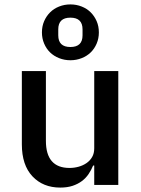

<svg xmlns="http://www.w3.org/2000/svg" viewBox="-20 -838 640 870"><path d="M170 -691Q170 -719 180 -742Q190 -765 207 -782Q224 -799 248 -808.5Q272 -818 299 -818Q326 -818 350 -808.5Q374 -799 391 -782Q408 -765 418 -742Q428 -719 428 -691Q428 -664 418 -640.5Q408 -617 391 -600.5Q374 -584 350 -574.5Q326 -565 299 -565Q272 -565 248 -574.5Q224 -584 207 -600.5Q190 -617 180 -640.5Q170 -664 170 -691ZM354 -678V-705Q354 -758 299 -758Q244 -758 244 -705V-678Q244 -625 299 -625Q354 -625 354 -678ZM407 -88H402Q394 -68 381.5 -49.5Q369 -31 351 -17.5Q333 -4 309 4Q285 12 253 12Q175 12 127 -39Q79 -90 79 -184V-516H188V-200Q188 -77 295 -77Q316 -77 336 -82.5Q356 -88 372 -99Q388 -110 397.5 -126.5Q407 -143 407 -166V-516H516V0H407Z"/></svg>

Font: IBM Plaex Mono Medium
Style: Regular
Weight: 500
Designer: Mike Abbink, Paul van der Laan, Pieter van Rosmalen
Foundry: Bold Monday
Version: Version 2.003